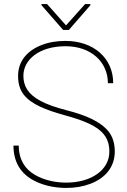

<svg xmlns="http://www.w3.org/2000/svg" viewBox="-20 -924 631 954"><path d="M523.4 -170.4C523.4 -79.6 433.6 -16.6 309.1 -16.6C257.8 -16.6 199.7 -27.8 152.8 -55.7C105.5 -83 73.2 -129.9 73.2 -200.7H46.9C46.9 -121.1 81.1 -68.4 132.3 -36.1C183.6 -3.9 248.5 9.8 309.1 9.8C353.5 9.8 393.6 2.9 430.2 -11.2C502.9 -39.1 550.3 -93.8 550.3 -171.4C550.3 -211.4 540 -244.1 520 -270C479 -320.8 405.3 -352.1 311.5 -376C254.9 -390.6 210.9 -406.2 180.2 -423.3C117.7 -457 96.2 -497.6 96.2 -547.9C96.2 -625 171.9 -694.3 305.7 -694.3C432.1 -694.3 516.1 -616.2 516.1 -510.7H542.5C542.5 -636.2 443.4 -720.7 305.7 -720.7C261.2 -720.7 221.2 -713.9 185.5 -699.7C114.3 -671.9 69.8 -619.1 69.8 -546.9C69.8 -508.8 79.1 -477.5 98.1 -453.6C135.7 -405.3 208 -377.4 304.2 -350.6C465.8 -306.6 523.4 -260.7 523.4 -170.4ZM186 -903.8V-898.4L293.5 -775.4H322.3L428.7 -897.5V-903.8H402.8L308.1 -797.9L213.9 -903.8Z"/></svg>

Font: Vazirmatn Thin
Style: Regular
Weight: 100
Designer: Saber Rastikerdar
Foundry: Saber Rastikerdar
Version: Version 33.003